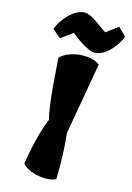

<svg xmlns="http://www.w3.org/2000/svg" viewBox="-229 -1052 778 1128"><g transform="rotate(20 160.5 -488.0)"><path d="M64.9 -30.3C90.8 -5.9 132.8 9.8 190.9 9.8C225.6 9.8 251.5 4.4 272.5 -9.3C267.1 -101.6 254.9 -205.1 238.3 -284.7L276.4 -727.1C252.9 -741.2 226.1 -746.6 195.3 -746.6C122.6 -746.6 58.1 -710.9 40 -683.1C57.6 -580.6 78.1 -423.8 112.3 -320.3C88.4 -250.5 69.8 -126 64.9 -30.3ZM8.3 -793.9 76.7 -852.1C110.4 -826.2 185.1 -783.7 223.1 -783.7C292.5 -783.7 354 -880.9 365.7 -934.1L313.5 -976.6L248 -918C211.9 -933.6 144.5 -986.3 101.6 -986.3C32.2 -986.3 -33.7 -886.2 -45.4 -833Z"/></g></svg>

Font: Fruktur
Style: Regular
Weight: 400
Designer: Viktoriya Grabowska
Foundry: Viktoriya Grabowska
Version: Version 1.002